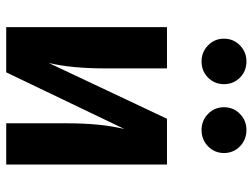

<svg xmlns="http://www.w3.org/2000/svg" viewBox="-120 -712 832 633"><g transform="rotate(90 296.5 -396.0)"><path d="M523 0H387V-201Q387 -312 406 -390L219 0H70V-530H206V-327Q206 -214 188 -140L372 -530H523ZM409 -792Q441 -792 463 -770.5Q485 -749 485 -718Q485 -687 463 -665.5Q441 -644 409 -644Q378 -644 356 -665.5Q334 -687 334 -718Q334 -749 356 -770.5Q378 -792 409 -792ZM183 -792Q215 -792 236.5 -770.5Q258 -749 258 -718Q258 -687 236.5 -665.5Q215 -644 183 -644Q152 -644 130 -665.5Q108 -687 108 -718Q108 -749 130 -770.5Q152 -792 183 -792Z"/></g></svg>

Font: FiraSans
Style: Regular
Weight: 600
Designer: Carrois Corporate & Edenspiekermann AG
Foundry: Carrois Corporate GbR & Edenspiekermann AG
Version: Version 3.106;PS 003.106;hotconv 1.0.70;makeotf.lib2.5.58329